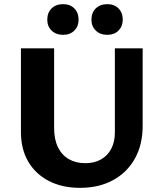

<svg xmlns="http://www.w3.org/2000/svg" viewBox="-20 -891 785 926"><path d="M366 15Q280 15 216 -18Q152 -51 116.5 -111Q81 -171 81 -254V-658H241V-274Q241 -219 259.5 -181Q278 -143 312 -123.5Q346 -104 391 -104Q435 -104 467 -122Q499 -140 516.5 -173.5Q534 -207 534 -251V-658H668V-284Q668 -193 630.5 -126Q593 -59 525 -22Q457 15 366 15ZM284 -723Q250 -723 229 -743.5Q208 -764 208 -796Q208 -830 229 -850.5Q250 -871 284 -871Q318 -871 338.5 -850.5Q359 -830 359 -796Q359 -764 338.5 -743.5Q318 -723 284 -723ZM498 -723Q463 -723 442 -743.5Q421 -764 421 -796Q421 -830 442 -850.5Q463 -871 498 -871Q531 -871 551.5 -850.5Q572 -830 572 -796Q572 -764 551.5 -743.5Q531 -723 498 -723Z"/></svg>

Font: Ysabeau SC ExtraBold
Style: Regular
Weight: 800
Designer: Christian Thalmann (Catharsis Fonts)
Version: Version 2.001;gftools[0.9.30]; featfreeze: smcp